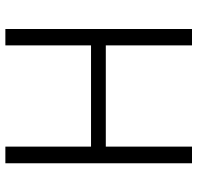

<svg xmlns="http://www.w3.org/2000/svg" viewBox="-30 -705 735 715"><g transform="rotate(-90 337.5 -347.5)"><path d="M526 0V-321H149V0H87V-695H149V-376H526V-695H587V0Z"/></g></svg>

Font: Titillium Web
Style: Light
Weight: 300
Version: Version 1.001;PS 57.000;hotconv 1.0.70;makeotf.lib2.5.55311